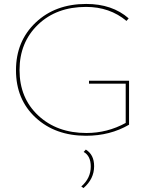

<svg xmlns="http://www.w3.org/2000/svg" viewBox="-20 -683 759 973"><path d="M431 -274H634V-51Q538 5 416 5Q260 5 160.5 -87Q61 -179 61 -327Q61 -474 160.5 -568.5Q260 -663 417 -663Q549 -663 632 -590L621 -577Q536 -648 416 -648Q266 -648 172.5 -558Q79 -468 79 -328Q79 -186 174 -97.5Q269 -9 418 -9Q524 -9 617 -60V-259H431ZM415 75Q457 101 457 159Q457 224 403 270L392 262Q440 220 440 161Q440 107 404 87Z"/></svg>

Font: EauTestSC Thin
Style: Regular
Weight: 250
Designer: Christian Thalmann (Catharsis Fonts)
Version: Version 0.001;PS 000.001;hotconv 1.0.88;makeotf.lib2.5.64775